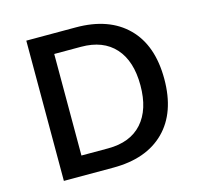

<svg xmlns="http://www.w3.org/2000/svg" viewBox="-98 -766 915 873"><g transform="rotate(-15 360.0 -330.0)"><path d="M331.1 -660.2Q486.8 -660.2 573 -574.2Q659.2 -488.3 659.2 -330.1Q659.2 -171.9 573 -85.9Q486.8 0 331.1 0H98.1V-660.2ZM331.1 -90.8Q435.1 -90.8 491 -153.3Q546.9 -215.8 546.9 -330.1Q546.9 -444.3 491 -506.6Q435.1 -568.8 331.1 -568.8H205.1V-90.8Z"/></g></svg>

Font: Work Sans Medium
Style: Regular
Weight: 500
Designer: Wei Huang
Foundry: Wei Huang
Version: Version 2.012